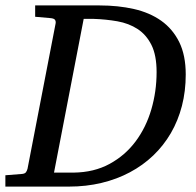

<svg xmlns="http://www.w3.org/2000/svg" viewBox="-35 -691 726 711"><path d="M544.9 -423.8Q544.9 -486.3 525.9 -524.4Q506.8 -562.5 474.6 -583.5Q442.4 -604.5 399.9 -612.1Q357.4 -619.6 311 -621.1H274.9L165 -51.8H237.8Q313.5 -52.7 371.1 -84.2Q428.7 -115.7 467.3 -167.5Q505.9 -219.2 525.4 -285.9Q544.9 -352.5 544.9 -423.8ZM652.8 -415Q652.8 -353.5 638.7 -298.8Q624.5 -244.1 597.7 -198Q570.8 -151.9 532.5 -115.2Q494.1 -78.6 446 -53Q397.9 -27.3 341.1 -13.7Q284.2 0 220.2 0H-15.1V-42L46.9 -46.9Q56.6 -47.9 60.5 -52.5Q64.5 -57.1 66.9 -65.9L170.9 -604Q172.4 -612.3 168.5 -617.7Q164.6 -623 150.9 -624L95.2 -628.9V-670.9H334Q402.3 -670.9 460.7 -657.7Q519 -644.5 561.8 -614.3Q604.5 -584 628.7 -535.2Q652.8 -486.3 652.8 -415Z"/></svg>

Font: Charis SIL CyrE
Style: Italic
Weight: 400
Italic angle: -11°
Foundry: SIL International
Version: Version 5.000